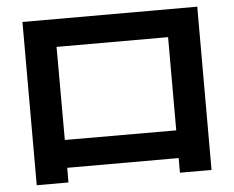

<svg xmlns="http://www.w3.org/2000/svg" viewBox="-49 -732 963 790"><g transform="rotate(-5 432.0 -337.0)"><path d="M71.4 -674.3H793.4V0H662.9V-60.5H202.8L202.3 0H71.4ZM662.9 -174.9V-559.9H202.3L202.8 -175.4Z"/></g></svg>

Font: Pretendard GOV Variable
Style: Regular
Weight: 400
Designer: Base glyphs from Inter by Rasmus Andersson; Hangul glyphs from Noto Sans CJK(Source Han Sans) by Jang Soo-young and Kang
Foundry: Kil Hyung-jin
Version: Version 1.307;Glyphs 3.2 (3192)